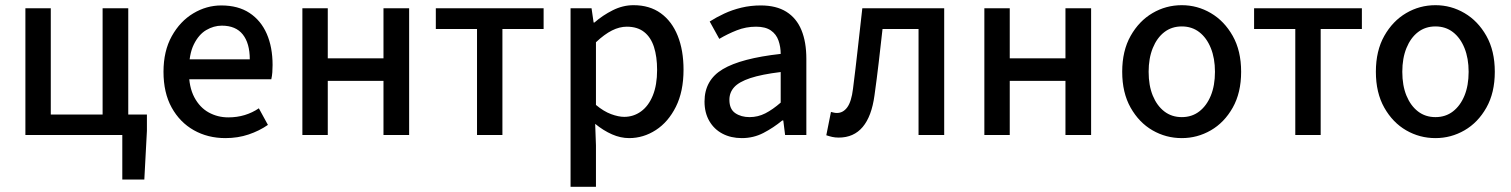

<svg xmlns="http://www.w3.org/2000/svg" viewBox="-20 -521 5833 741"><path d="M452 172V0H78V-489H176V-79H376V-489H475V-79H547V-16L537 172Z M850 12Q782 12 728 -18.5Q674 -49 642.5 -106Q611 -163 611 -244Q611 -324 643 -381.5Q675 -439 726 -469.5Q777 -500 834 -500Q899 -500 943 -471Q987 -442 1009.5 -390.5Q1032 -339 1032 -270Q1032 -256 1031 -242Q1030 -228 1027 -215H683V-292H944Q944 -354 917 -388Q890 -422 836 -422Q805 -422 776 -405Q747 -388 728 -349.5Q709 -311 709 -245Q709 -185 730 -145.5Q751 -106 785.5 -87Q820 -68 861 -68Q895 -68 924.5 -77Q954 -86 979 -103L1014 -39Q981 -16 939.5 -2Q898 12 850 12Z M1147 0V-489H1245V-296H1460V-489H1559V0H1460V-209H1245V0Z M1821 0V-409H1662V-489H2078V-409H1919V0Z M2182 200V-489H2263L2271 -434H2274Q2306 -462 2345 -481.5Q2384 -501 2425 -501Q2487 -501 2530 -470Q2573 -439 2595.5 -383Q2618 -327 2618 -252Q2618 -168 2588.5 -109Q2559 -50 2511 -19Q2463 12 2408 12Q2375 12 2342 -2.5Q2309 -17 2277 -43L2280 40V200ZM2389 -70Q2425 -70 2454 -91Q2483 -112 2499.5 -152.5Q2516 -193 2516 -251Q2516 -302 2504 -339.5Q2492 -377 2466 -397.5Q2440 -418 2399 -418Q2371 -418 2342 -403.5Q2313 -389 2280 -358V-116Q2310 -91 2338.5 -80.5Q2367 -70 2389 -70Z M2843 12Q2801 12 2768.5 -5Q2736 -22 2717.5 -54Q2699 -86 2699 -129Q2699 -212 2769.5 -254Q2840 -296 2993 -313Q2993 -340 2984.5 -364.5Q2976 -389 2955 -403.5Q2934 -418 2898 -418Q2859 -418 2823.5 -404Q2788 -390 2756 -371L2719 -438Q2744 -454 2775 -468.5Q2806 -483 2841.5 -491.5Q2877 -500 2916 -500Q2976 -500 3015 -475.5Q3054 -451 3073 -405Q3092 -359 3092 -294V0H3010L3003 -56H2999Q2965 -28 2926.5 -8Q2888 12 2843 12ZM2873 -69Q2905 -69 2933.5 -83.5Q2962 -98 2993 -125V-243Q2919 -234 2875.5 -219.5Q2832 -205 2813.5 -184.5Q2795 -164 2795 -136Q2795 -100 2817.5 -84.5Q2840 -69 2873 -69Z M3217 10Q3203 10 3192 7.5Q3181 5 3169 1L3187 -89Q3192 -88 3197.5 -86.5Q3203 -85 3210 -85Q3234 -85 3250 -107Q3266 -129 3272 -178Q3282 -256 3290.5 -333.5Q3299 -411 3308 -489H3624V0H3525V-409H3386Q3379 -346 3371.5 -281.5Q3364 -217 3355 -153Q3344 -72 3309.5 -31Q3275 10 3217 10Z M3779 0V-489H3877V-296H4092V-489H4191V0H4092V-209H3877V0Z M4541 12Q4480 12 4428 -18Q4376 -48 4343.5 -105.5Q4311 -163 4311 -244Q4311 -325 4343.5 -382.5Q4376 -440 4428 -470.5Q4480 -501 4541 -501Q4601 -501 4653 -470.5Q4705 -440 4737.5 -382.5Q4770 -325 4770 -244Q4770 -163 4737.5 -105.5Q4705 -48 4653 -18Q4601 12 4541 12ZM4541 -69Q4580 -69 4608.5 -91Q4637 -113 4653 -152Q4669 -191 4669 -244Q4669 -296 4653 -335.5Q4637 -375 4608.5 -397Q4580 -419 4541 -419Q4502 -419 4473.5 -397Q4445 -375 4429 -335.5Q4413 -296 4413 -244Q4413 -191 4429 -152Q4445 -113 4473.5 -91Q4502 -69 4541 -69Z M4979 0V-409H4820V-489H5236V-409H5077V0Z M5520 12Q5459 12 5407 -18Q5355 -48 5322.5 -105.5Q5290 -163 5290 -244Q5290 -325 5322.5 -382.5Q5355 -440 5407 -470.5Q5459 -501 5520 -501Q5580 -501 5632 -470.5Q5684 -440 5716.5 -382.5Q5749 -325 5749 -244Q5749 -163 5716.5 -105.5Q5684 -48 5632 -18Q5580 12 5520 12ZM5520 -69Q5559 -69 5587.5 -91Q5616 -113 5632 -152Q5648 -191 5648 -244Q5648 -296 5632 -335.5Q5616 -375 5587.5 -397Q5559 -419 5520 -419Q5481 -419 5452.5 -397Q5424 -375 5408 -335.5Q5392 -296 5392 -244Q5392 -191 5408 -152Q5424 -113 5452.5 -91Q5481 -69 5520 -69Z"/></svg>

Font: UmiuVSE Medium
Style: Regular
Weight: 500
Designer: Paul D. Hunt
Foundry: Adobe
Version: Version 3.046;September 5, 2023;FontCreator 14.0.0.2901 64-b